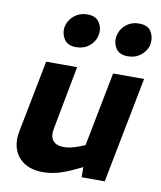

<svg xmlns="http://www.w3.org/2000/svg" viewBox="-86 -838 768 915"><g transform="rotate(10 298.0 -380.5)"><path d="M184 8Q130 8 94 -14.5Q58 -37 44 -76.5Q30 -116 40 -165L108 -513H258L200 -207Q192 -168 208 -147.5Q224 -127 263 -127Q279 -127 295.5 -131Q312 -135 329 -141L362 -154L432 -513H582L482 0H370V-88L397 -62L336 -33Q293 -12 256 -2Q219 8 184 8ZM235 -606Q196 -606 179 -631Q162 -656 165 -686Q168 -708 180.5 -726.5Q193 -745 214 -757Q235 -769 264 -769Q303 -769 320 -744.5Q337 -720 334 -690Q332 -669 320 -650Q308 -631 287 -618.5Q266 -606 235 -606ZM486 -606Q446 -606 429 -631Q412 -656 416 -686Q419 -708 431 -726.5Q443 -745 464 -757Q485 -769 514 -769Q554 -769 570.5 -744.5Q587 -720 584 -690Q583 -669 570.5 -650Q558 -631 537 -618.5Q516 -606 486 -606Z"/></g></svg>

Font: REM SemiBold
Style: Italic
Weight: 600
Italic angle: -11°
Designer: Octavio Pardo
Foundry: Ashler Design
Version: Version 1.005;gftools[0.9.28]